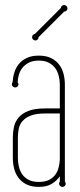

<svg xmlns="http://www.w3.org/2000/svg" viewBox="-20 -730 315 760"><path d="M236.8 -11.2Q240.2 -6.8 240.2 -2.9Q240.2 2.4 236.3 6.1Q232.4 9.8 227.1 9.8Q221.7 9.8 217.8 6.1Q213.9 2.4 213.9 -2.9Q213.9 -7.3 216.8 -11.2V-32.2Q203.6 -13.2 183.8 -1.7Q164.1 9.8 133.8 9.8Q104.5 9.8 84.7 -0.2Q64.9 -10.3 53 -26.4Q41 -42.5 35.9 -63Q30.8 -83.5 30.8 -105V-186Q30.8 -207.5 35.4 -228Q40 -248.5 53.5 -264.6Q66.9 -280.8 92 -290.8Q117.2 -300.8 158.2 -300.8H216.8V-395Q216.8 -412.1 212.6 -429.2Q208.5 -446.3 199 -459.7Q189.5 -473.1 173.3 -481.7Q157.2 -490.2 133.8 -490.2Q111.3 -490.2 95.7 -482.7Q80.1 -475.1 70.1 -463.1Q60.1 -451.2 55.2 -435.5Q50.3 -419.9 49.8 -403.8Q53.2 -400.4 53.2 -396Q53.2 -391.6 49.3 -387.7Q45.4 -383.8 40 -383.8Q34.7 -383.8 30.8 -387.7Q26.9 -391.6 26.9 -396Q26.9 -398.4 27.6 -400.9Q28.3 -403.3 29.8 -404.8Q31.2 -425.3 37.1 -444.1Q43 -462.9 55.4 -477.5Q67.9 -492.2 86.9 -501Q106 -509.8 133.8 -509.8Q163.1 -509.8 182.9 -499.8Q202.6 -489.7 214.6 -473.6Q226.6 -457.5 231.7 -437Q236.8 -416.5 236.8 -395ZM50.8 -105Q50.8 -87.9 54.7 -70.8Q58.6 -53.7 68.1 -40Q77.6 -26.4 93.5 -18.1Q109.4 -9.8 133.8 -9.8Q157.2 -9.8 172.9 -17.3Q188.5 -24.9 198 -37.4Q207.5 -49.8 211.7 -65.7Q215.8 -81.5 216.8 -98.1V-280.8H158.2Q123 -280.8 101.8 -272.5Q80.6 -264.2 69.1 -250.7Q57.6 -237.3 54.2 -220.2Q50.8 -203.1 50.8 -186ZM132.8 -583Q132.8 -577.6 129.2 -573.7Q125.5 -569.8 120.1 -569.8Q114.7 -569.8 110.8 -573.7Q106.9 -577.6 106.9 -583Q106.9 -587.4 110.1 -591.3Q113.3 -595.2 118.7 -596.2L220.7 -698.2Q220.7 -702.6 224.6 -706.3Q228.5 -710 233.9 -710Q239.3 -710 243.2 -706.1Q247.1 -702.1 247.1 -696.8Q247.1 -691.4 243.2 -687.7Q239.3 -684.1 233.9 -684.1Z"/></svg>

Font: Wire One
Style: Regular
Weight: 400
Designer: Alexei Vanyashin, Gayaneh Bagdasaryan
Foundry: Cyreal Type Foundry
Version: Version 1.000